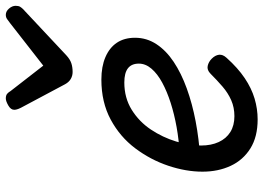

<svg xmlns="http://www.w3.org/2000/svg" viewBox="-143 -745 907 661"><g transform="rotate(-90 310.5 -414.5)"><path d="M230 19Q170 19 130 -6Q90 -31 70 -74Q50 -117 50 -171Q50 -228 70.5 -289Q91 -350 130.5 -402.5Q170 -455 229.5 -487Q289 -519 367 -519Q412 -519 444.5 -505Q477 -491 494 -465.5Q511 -440 511 -403Q511 -363 489 -329.5Q467 -296 428 -270Q389 -244 336.5 -225Q284 -206 223.5 -194.5Q163 -183 99 -179L115 -250Q159 -252 203.5 -260Q248 -268 287 -280.5Q326 -293 356.5 -309.5Q387 -326 404.5 -346.5Q422 -367 422 -390Q422 -415 406 -427.5Q390 -440 357 -440Q304 -440 263 -414.5Q222 -389 195 -348.5Q168 -308 154 -262Q140 -216 140 -176Q140 -141 152 -115Q164 -89 186.5 -75Q209 -61 241 -61Q271 -61 296 -72Q321 -83 343 -102Q365 -121 387 -143Q400 -156 414 -153Q428 -150 439 -139Q451 -127 452.5 -114Q454 -101 442 -88Q407 -49 372 -25.5Q337 -2 301.5 8.5Q266 19 230 19ZM590 -848Q602 -848 611.5 -837Q621 -826 621 -814Q621 -804 617.5 -798.5Q614 -793 610 -789L451 -640Q437 -627 423.5 -622.5Q410 -618 393 -618Q380 -618 369 -624.5Q358 -631 351 -644L270 -796Q266 -804 264.5 -809.5Q263 -815 263 -819Q263 -831 278 -839.5Q293 -848 302 -848Q313 -848 318.5 -843Q324 -838 328 -831L415 -719L561 -833Q568 -838 574.5 -843Q581 -848 590 -848Z"/></g></svg>

Font: Playwrite SK
Style: Regular
Weight: 400
Designer: Veronika Burian, José Scaglione
Foundry: TypeTogether
Version: Version 1.002